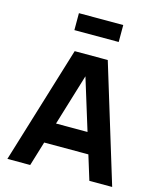

<svg xmlns="http://www.w3.org/2000/svg" viewBox="-135 -1041 953 1138"><g transform="rotate(15 341.5 -472.0)"><path d="M206 -840V-944H478V-840ZM20 0 240 -720H443L663 0H523L327 -635H353L160 0ZM152 -150V-277H532V-150Z"/></g></svg>

Font: Manrope ExtraLight ExtraBold
Style: Regular
Weight: 800
Version: Version 4.504